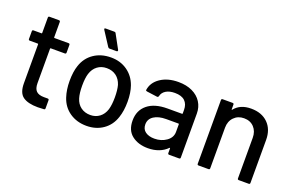

<svg xmlns="http://www.w3.org/2000/svg" viewBox="-88 -1039 2132 1386"><g transform="rotate(20 978.5 -346.0)"><path d="M311 -430H203Q199 -430 199 -426V-161Q199 -119 218 -100.5Q237 -82 277 -82H306Q316 -82 316 -72V-10Q316 0 306 0Q274 2 260 2Q184 2 145.5 -25.5Q107 -53 107 -127V-426Q107 -430 103 -430H42Q32 -430 32 -440V-499Q32 -509 42 -509H103Q107 -509 107 -513V-631Q107 -641 117 -641H189Q199 -641 199 -631V-513Q199 -509 203 -509H311Q321 -509 321 -499V-440Q321 -430 311 -430Z M429 -134Q411 -188 411 -256Q411 -327 428 -376Q450 -442 505 -479.5Q560 -517 636 -517Q708 -517 761.5 -479.5Q815 -442 838 -377Q856 -326 856 -257Q856 -187 838 -134Q816 -67 762 -29.5Q708 8 635 8Q561 8 506 -29.5Q451 -67 429 -134ZM748 -161Q759 -199 759 -255Q759 -311 749 -348Q736 -389 706 -411.5Q676 -434 633 -434Q592 -434 562 -411.5Q532 -389 519 -348Q508 -313 508 -255Q508 -197 519 -161Q531 -120 561.5 -97.5Q592 -75 635 -75Q675 -75 705 -97.5Q735 -120 748 -161ZM665 -580Q665 -577 662.5 -575Q660 -573 656 -573H602Q595 -573 590 -580L520 -688Q518 -692 518 -694Q518 -700 526 -700H593Q602 -700 605 -693L664 -585Q665 -583 665 -580Z M1355 -348V-10Q1355 0 1345 0H1269Q1259 0 1259 -10V-46Q1259 -51 1254 -48Q1228 -21 1190.5 -6.5Q1153 8 1107 8Q1033 8 984.5 -29.5Q936 -67 936 -143Q936 -221 990.5 -265.5Q1045 -310 1143 -310H1255Q1259 -310 1259 -314V-341Q1259 -385 1233.5 -409.5Q1208 -434 1156 -434Q1114 -434 1087.5 -417.5Q1061 -401 1055 -373Q1052 -363 1043 -364L962 -375Q952 -377 953 -383Q961 -442 1016 -479.5Q1071 -517 1154 -517Q1215 -517 1260.5 -495.5Q1306 -474 1330.5 -435.5Q1355 -397 1355 -348ZM1259 -172V-231Q1259 -235 1255 -235H1161Q1102 -235 1067 -212Q1032 -189 1032 -148Q1032 -111 1058.5 -92Q1085 -73 1128 -73Q1181 -73 1220 -101Q1259 -129 1259 -172Z M1890 -340V-10Q1890 0 1880 0H1804Q1794 0 1794 -10V-321Q1794 -371 1765 -402Q1736 -433 1688 -433Q1641 -433 1611 -402Q1581 -371 1581 -322V-10Q1581 0 1571 0H1495Q1485 0 1485 -10V-499Q1485 -509 1495 -509H1571Q1581 -509 1581 -499V-463Q1581 -461 1582.5 -460Q1584 -459 1585 -461Q1628 -516 1712 -516Q1794 -516 1842 -468.5Q1890 -421 1890 -340Z"/></g></svg>

Font: Amber EN Medium
Style: Regular
Weight: 500
Designer: Jeremy Tribby
Foundry: Tribby Type Co.
Version: Version 1.403 November 24, 2021